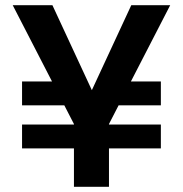

<svg xmlns="http://www.w3.org/2000/svg" viewBox="-20 -720 705 740"><path d="M65 -148V-240H600V-148ZM291 -314H65V-406H287ZM404 -314 408 -406H600V-314ZM265 0V-242L29 -700H182L337 -366H331L486 -700H636L400 -242V0Z"/></svg>

Font: DM Sans 36pt
Style: Bold
Weight: 700
Version: Version 4.004;gftools[0.9.30]